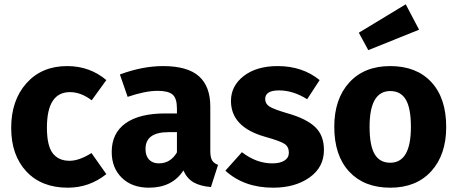

<svg xmlns="http://www.w3.org/2000/svg" viewBox="-20 -855 2125 892"><path d="M292 -548Q397 -548 474 -483L406 -389Q356 -427 305 -427Q198 -427 198 -262Q198 -178 225 -143Q252 -108 303 -108Q348 -108 405 -144L474 -46Q395 17 295 17Q173 17 102.5 -58.5Q32 -134 32 -261Q32 -389 103 -468.5Q174 -548 292 -548Z M957 -154Q957 -124 965.5 -110Q974 -96 993 -89L960 14Q911 10 880 -7.5Q849 -25 832 -63Q780 17 672 17Q593 17 546 -29Q499 -75 499 -149Q499 -236 563 -282Q627 -328 748 -328H802V-351Q802 -398 782 -415.5Q762 -433 712 -433Q655 -433 573 -405L537 -509Q642 -548 737 -548Q851 -548 904 -501Q957 -454 957 -360ZM718 -96Q772 -96 802 -147V-241H763Q656 -241 656 -163Q656 -131 672.5 -113.5Q689 -96 718 -96Z M1270 -548Q1385 -548 1465 -483L1407 -394Q1342 -435 1276 -435Q1212 -435 1212 -395Q1212 -373 1232 -360Q1252 -347 1321 -327Q1404 -303 1444.5 -264.5Q1485 -226 1485 -158Q1485 -78 1418 -30.5Q1351 17 1249 17Q1114 17 1027 -62L1104 -148Q1171 -96 1245 -96Q1281 -96 1301.5 -109Q1322 -122 1322 -146Q1322 -173 1302 -186.5Q1282 -200 1210 -220Q1053 -265 1053 -386Q1053 -456 1112.5 -502Q1172 -548 1270 -548Z M1865 -835 1927 -717 1691 -622 1647 -703ZM1793 -548Q1915 -548 1984 -473.5Q2053 -399 2053 -265Q2053 -136 1983.5 -59.5Q1914 17 1793 17Q1672 17 1602.5 -57.5Q1533 -132 1533 -266Q1533 -395 1602.5 -471.5Q1672 -548 1793 -548ZM1793 -432Q1697 -432 1697 -266Q1697 -179 1720.5 -139Q1744 -99 1793 -99Q1889 -99 1889 -265Q1889 -352 1865.5 -392Q1842 -432 1793 -432Z"/></svg>

Font: FiraGO
Style: Bold
Weight: 700
Designer: bBox Type
Foundry: bBox Type GmbH
Version: Version 1.001;PS 001.001;hotconv 1.0.88;makeotf.lib2.5.64775